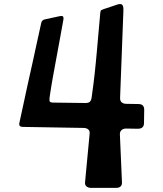

<svg xmlns="http://www.w3.org/2000/svg" viewBox="-20 -912 793 932"><path d="M288 -818Q276 -751 267.5 -705Q259 -659 253 -626.5Q247 -594 243 -572Q239 -550 235.5 -531Q232 -512 229 -493Q226 -474 222 -448Q219 -429 220.5 -421.5Q222 -414 240 -414L395 -412Q410 -412 416.5 -418.5Q423 -425 425 -440Q430 -477 433.5 -503.5Q437 -530 439.5 -554Q442 -578 444.5 -602.5Q447 -627 450 -660.5Q453 -694 457 -740Q461 -786 467 -852Q468 -861 472 -863Q476 -865 484 -868L550 -890Q565 -895 572.5 -889.5Q580 -884 579 -860L563 -438Q562 -423 570.5 -415.5Q579 -408 593 -408L652 -407Q680 -407 680 -379L679 -315Q679 -287 649 -287L592 -288Q578 -288 569.5 -280Q561 -272 562 -258L572 -29Q574 0 543 0H422Q408 0 399.5 -7.5Q391 -15 393 -29L415 -262Q417 -276 408.5 -283.5Q400 -291 386 -291L91 -296Q70 -296 74 -315Q87 -376 96.5 -419Q106 -462 113 -495.5Q120 -529 127 -558.5Q134 -588 141 -621.5Q148 -655 157.5 -697.5Q167 -740 180 -800Q183 -815 198 -818L272 -834Q291 -838 288 -818Z"/></svg>

Font: OpenDyslexic 3
Style: Regular
Weight: 400
Designer: Abelardo Gonzalez
Version: Version 1.000;PS 001.001;hotconv 1.0.56